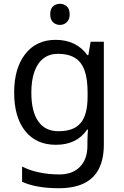

<svg xmlns="http://www.w3.org/2000/svg" viewBox="-20 -757 655 1017"><path d="M275 -546Q328 -546 370.5 -526Q413 -506 443 -465H448L460 -536H530V9Q530 85 504 136.5Q478 188 425 214Q372 240 290 240Q232 240 183.5 231.5Q135 223 97 206V125Q135 145 186 156Q237 167 295 167Q364 167 403.5 126.5Q443 86 443 16V-5Q443 -17 444 -39.5Q445 -62 446 -71H442Q414 -30 372.5 -10Q331 10 276 10Q172 10 113.5 -63Q55 -136 55 -267Q55 -395 113.5 -470.5Q172 -546 275 -546ZM287 -472Q242 -472 210.5 -448Q179 -424 162.5 -378Q146 -332 146 -266Q146 -167 182.5 -114.5Q219 -62 289 -62Q330 -62 359 -72.5Q388 -83 407 -105.5Q426 -128 435 -163Q444 -198 444 -246V-267Q444 -340 427.5 -385Q411 -430 376 -451Q341 -472 287 -472ZM298 -737Q318 -737 333.5 -723.5Q349 -710 349 -681Q349 -653 333.5 -639Q318 -625 298 -625Q276 -625 261 -639Q246 -653 246 -681Q246 -710 261 -723.5Q276 -737 298 -737Z"/></svg>

Font: hexhindi15
Style: Regular
Weight: 400
Designer: Jelle Bosma - Monotype Design Team
Foundry: Monotype Imaging Inc.
Version: Version 2.006